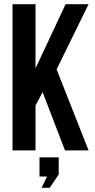

<svg xmlns="http://www.w3.org/2000/svg" viewBox="-20 -720 454 919"><path d="M291 0 184 -279 150 -215V0H40V-700H150V-397H152L294 -700H404L251 -388L404 0ZM205 125H169V33H261V115L218 179H179Z"/></svg>

Font: Bebas Neue
Style: Regular
Weight: 400
Designer: Ryoichi Tsunekawa
Foundry: Ryoichi Tsunekawa
Version: Version 1.400